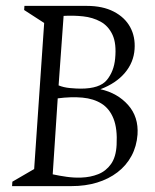

<svg xmlns="http://www.w3.org/2000/svg" viewBox="-20 -632 528 652"><path d="M21 0 22 -15 96 -58 130 -554 62 -598 63 -612H275Q329 -612 366.5 -592.5Q404 -573 422 -540Q440 -507 437 -465Q434 -420 404 -384.5Q374 -349 321 -329Q379 -316 415 -275.5Q451 -235 447 -175Q444 -135 426.5 -102.5Q409 -70 379 -47Q349 -24 309.5 -12Q270 0 223 0ZM256 -29Q287 -30 313.5 -40.5Q340 -51 357 -75Q374 -99 376 -140Q379 -195 365.5 -229Q352 -263 325 -280Q298 -297 260 -300.5Q222 -304 176 -298L159 -40Q182 -35 207 -31.5Q232 -28 256 -29ZM254 -331Q319 -331 343 -360.5Q367 -390 371 -433Q376 -484 362 -514Q348 -544 321.5 -558.5Q295 -573 262 -576.5Q229 -580 196 -578L179 -342Q196 -335 217.5 -333Q239 -331 254 -331Z"/></svg>

Font: Ancizar Serif Light
Style: Italic
Weight: 300
Italic angle: -4°
Designer: Cesar Puertas, Viviana Monsalve, Julian Moncada, Julian Prieto, Jose Castro, Felipe Aragon, Mariel Hernandez, Sara Alarc
Version: Version 8.100